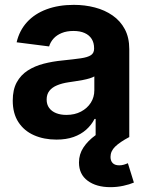

<svg xmlns="http://www.w3.org/2000/svg" viewBox="-20 -567 614 794"><path d="M213.4 10.3Q161.6 10.3 120.6 -7.8Q79.6 -25.9 56.2 -61.8Q32.7 -97.7 32.7 -150.9Q32.7 -196.3 49.3 -226.6Q65.9 -256.8 94.7 -275.4Q123.5 -293.9 160.4 -303.5Q197.3 -313 237.8 -316.9Q285.2 -321.8 314 -325.9Q342.8 -330.1 356 -338.9Q369.1 -347.7 369.1 -365.2V-367.7Q369.1 -390.1 359.1 -406Q349.1 -421.9 330.1 -430.4Q311 -439 283.7 -439Q255.9 -439 235.1 -430.4Q214.4 -421.9 201.4 -407.5Q188.5 -393.1 183.1 -375L48.8 -392.1Q60.1 -440.9 91.8 -475.6Q123.5 -510.3 172.9 -528.6Q222.2 -546.9 285.2 -546.9Q331.1 -546.9 372.3 -536.1Q413.6 -525.4 445.8 -502.9Q478 -480.5 496.3 -446Q514.6 -411.6 514.6 -363.8V0H375.5V-75.2H371.1Q357.9 -49.8 336.2 -30.5Q314.5 -11.2 284.2 -0.5Q253.9 10.3 213.4 10.3ZM254.4 -91.8Q289.1 -91.8 314.9 -105.5Q340.8 -119.1 355.5 -142.1Q370.1 -165 370.1 -193.8V-251Q363.8 -247.1 351.3 -243.2Q338.9 -239.3 323.2 -236.3Q307.6 -233.4 291.7 -231Q275.9 -228.5 262.7 -226.6Q236.3 -222.7 215.8 -214.1Q195.3 -205.6 184.1 -191.2Q172.9 -176.8 172.9 -155.3Q172.9 -134.8 183.3 -120.6Q193.8 -106.4 212.2 -99.1Q230.5 -91.8 254.4 -91.8ZM436.5 207Q378.4 207 342.5 180.4Q306.6 153.8 306.6 105Q306.6 70.8 325 43Q343.3 15.1 375 -7.8L514.2 0Q475.6 20.5 456.3 39.3Q437 58.1 437 82Q437 98.1 446 107.4Q455.1 116.7 473.1 116.7Q483.4 116.7 492.4 114Q501.5 111.3 508.8 107.9L533.7 188Q515.6 195.8 489.7 201.4Q463.9 207 436.5 207Z"/></svg>

Font: Inter 18pt
Style: Bold
Weight: 700
Designer: Rasmus Andersson
Foundry: rsms
Version: Version 4.001;git-66647c0bb